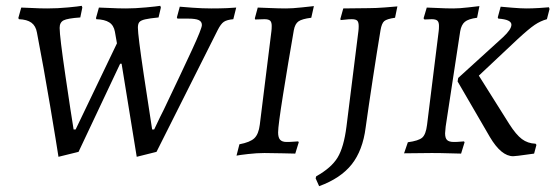

<svg xmlns="http://www.w3.org/2000/svg" viewBox="-20 -526 1909 660"><path d="M398 -307H393L250 -4L181 13Q175 -27 152.5 -161Q130 -295 107 -414Q103 -437 88 -448Q73 -459 45 -460L43 -464L53 -500Q63 -500 90 -498.5Q117 -497 142 -497Q178 -497 214.5 -500.5Q251 -504 261 -506L263 -500L256 -466Q212 -463 198.5 -456Q185 -449 185 -430Q185 -401 205 -265Q225 -129 233 -81H240L382 -377L375 -417Q371 -439 355.5 -449Q340 -459 311 -460L310 -464L320 -500Q330 -500 358 -498.5Q386 -497 413 -497Q444 -497 481.5 -500.5Q519 -504 531 -506L533 -500L525 -466Q494 -463 479 -459.5Q464 -456 459 -450Q454 -444 454 -431Q454 -405 474.5 -267.5Q495 -130 503 -81H510Q534 -132 543 -149Q606 -281 640 -354.5Q674 -428 674 -440Q674 -452 663 -457Q652 -462 627 -462H590L588 -466L598 -503Q608 -502 642 -499.5Q676 -497 707 -497Q736 -497 760 -498Q784 -499 792 -500L782 -460Q760 -458 749.5 -451Q739 -444 728 -422L518 -4L450 13Z M936 -71Q936 -53 943 -45.5Q950 -38 965 -38Q979 -38 990 -39Q1001 -40 1005 -40L1007 -37L995 2Q984 2 952.5 1Q921 0 889 0Q863 0 832.5 3.5Q802 7 793 9L803 -30Q840 -37 854.5 -51Q869 -65 873 -97L913 -419Q914 -426 914 -437Q914 -450 908.5 -455Q903 -460 889 -460L857 -459L856 -463L866 -500Q870 -500 904.5 -498.5Q939 -497 963 -497Q985 -497 1017 -500.5Q1049 -504 1059 -505L1050 -465Q1018 -461 1006 -452.5Q994 -444 990 -422Q970 -307 953 -200.5Q936 -94 936 -71Z M1213 -436Q1213 -450 1208 -455Q1203 -460 1189 -460Q1178 -460 1166.5 -458.5Q1155 -457 1151 -457L1150 -461L1160 -497L1248 -498Q1272 -498 1304 -500.5Q1336 -503 1346 -504L1338 -465Q1310 -461 1301 -453.5Q1292 -446 1288 -422Q1276 -350 1261.5 -255Q1247 -160 1237 -88Q1227 -9 1189 39Q1151 87 1077 114L1065 87L1067 80Q1119 51 1140.5 15.5Q1162 -20 1171 -91L1212 -419Q1213 -426 1213 -436Z M1489 -437Q1489 -450 1483.5 -455Q1478 -460 1464 -460L1439 -459L1436 -463L1447 -500Q1457 -500 1484.5 -498.5Q1512 -497 1538 -497Q1559 -497 1589 -500.5Q1619 -504 1628 -505L1620 -465Q1590 -461 1578 -451Q1566 -441 1562 -419L1512 -91Q1510 -73 1510 -68Q1510 -51 1517 -44.5Q1524 -38 1540 -38Q1552 -38 1562 -39Q1572 -40 1575 -40L1577 -37L1565 2Q1554 2 1524.5 1Q1495 0 1464 0L1369 1L1382 -37Q1419 -42 1431.5 -53Q1444 -64 1448 -97L1488 -419Q1489 -426 1489 -437ZM1709 -398Q1738 -425 1738 -441Q1738 -459 1693 -462L1691 -466L1701 -503Q1711 -502 1741 -499.5Q1771 -497 1790 -497Q1809 -497 1834 -498.5Q1859 -500 1867 -501L1869 -495L1860 -460Q1838 -454 1818 -440.5Q1798 -427 1759 -391L1626 -266L1731 -99Q1754 -63 1774 -48Q1794 -33 1821 -32L1824 -28L1816 2Q1806 3 1783 6.5Q1760 10 1744 11Q1703 11 1664 -55L1553 -246L1555 -258Z"/></svg>

Font: Alegreya SC
Style: Italic
Weight: 400
Italic angle: -7°
Designer: Juan Pablo del Peral
Foundry: Huerta Tipografica
Version: Version 2.007; ttfautohint (v1.6)